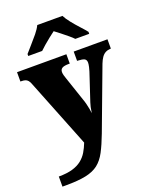

<svg xmlns="http://www.w3.org/2000/svg" viewBox="-180 -863 945 1181"><g transform="rotate(-20 293.0 -272.5)"><path d="M19 155Q72 155 108.5 144.5Q145 134 169.5 114.5Q194 95 209.5 69Q225 43 237 12L61 -431Q54 -451 46 -460Q38 -469 27.5 -472Q17 -475 2 -475H-3V-536H320V-475H315Q283 -475 270 -467Q257 -459 257 -442Q257 -432 260 -421Q263 -410 267 -399L320 -242Q327 -223 331.5 -204.5Q336 -186 339 -170Q342 -154 343 -142Q346 -164 349.5 -180Q353 -196 357 -207L417 -388Q420 -396 424 -414Q428 -432 428 -442Q428 -461 415 -467.5Q402 -474 373 -475H368V-536H589V-475H585Q567 -474 553 -466.5Q539 -459 528.5 -444Q518 -429 509 -406L358 -3Q333 63 310 106.5Q287 150 255 175Q223 200 172.5 210.5Q122 221 42 221H19ZM96 -619Q112 -638 135.5 -664Q159 -690 181 -717Q203 -744 213 -766H378Q389 -744 410.5 -717Q432 -690 456 -664Q480 -638 495 -619V-606H404Q394 -617 373.5 -634Q353 -651 331.5 -668Q310 -685 295 -696Q280 -685 258.5 -668Q237 -651 217.5 -634Q198 -617 187 -606H96Z"/></g></svg>

Font: Noto Serif Tibetan Black
Style: Regular
Weight: 900
Version: Version 2.103